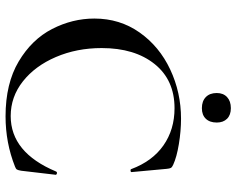

<svg xmlns="http://www.w3.org/2000/svg" viewBox="-102 -758 872 709"><g transform="rotate(90 334.5 -404.0)"><path d="M589 -607Q598 -603 600.5 -598.5Q603 -594 604 -583L616 -453Q616 -450 611 -449.5Q606 -449 605 -452Q576 -530 517.5 -571Q459 -612 380 -612Q276 -612 217 -538.5Q158 -465 158 -343Q158 -251 191 -174Q224 -97 281 -52Q338 -7 409 -7Q544 -7 614 -175Q616 -178 619 -178Q621 -178 623.5 -176.5Q626 -175 626 -174L611 -46Q609 -34 606.5 -30Q604 -26 596 -23Q508 12 410 12Q289 12 207.5 -36.5Q126 -85 87.5 -160Q49 -235 49 -316Q49 -410 100.5 -483Q152 -556 237 -596Q322 -636 419 -636Q464 -636 512.5 -628Q561 -620 589 -607ZM324 -768Q324 -792 339 -806Q354 -820 380 -820Q405 -820 419 -806Q433 -792 433 -768Q433 -742 419 -727.5Q405 -713 380 -713Q354 -713 339 -727.5Q324 -742 324 -768Z"/></g></svg>

Font: Cormorant SC SemiBold
Style: Regular
Weight: 600
Designer: Christian Thalmann (Catharsis Fonts)
Version: Version 3.000